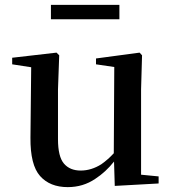

<svg xmlns="http://www.w3.org/2000/svg" viewBox="-20 -752 707 788"><path d="M258 16Q185 16 144.5 -29.5Q104 -75 105 -187L108 -476L30 -488V-515L212 -536L223 -525L218 -385V-181Q218 -109 242.5 -80.5Q267 -52 311 -52Q355 -52 396 -78Q423 -97 447 -123L449 -477L374 -488V-512L553 -536L563 -525L559 -385V-35L631 -28V1L451 11L448 -89Q414 -46 371 -18Q321 16 258 16ZM189 -673V-732H470V-673Z"/></svg>

Font: Early Summer Mincho SemiBold
Style: Regular
Weight: 600
Designer: GuiWonder
Version: Version 1.002